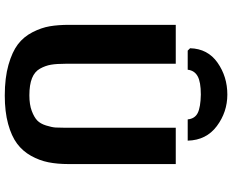

<svg xmlns="http://www.w3.org/2000/svg" viewBox="-104 -847 972 804"><g transform="rotate(90 382.0 -445.0)"><path d="M182 -755Q184 -829 242.5 -870Q301 -911 376 -911Q449 -911 508 -867Q567 -823 569 -745H480Q477 -775 453 -787Q429 -799 376 -800Q323 -800 299 -786.5Q275 -773 272 -745H192ZM84 -249V-695H247V-233Q247 -196 251 -172.5Q255 -149 267.5 -126.5Q280 -104 307.5 -93Q335 -82 379 -82Q418 -82 444.5 -92Q471 -102 484.5 -115Q498 -128 505.5 -152Q513 -176 514 -192Q515 -208 515 -235V-695H667V-245Q667 -199 659.5 -161.5Q652 -124 632.5 -89Q613 -54 581.5 -30.5Q550 -7 499 7Q448 21 380 21Q306 21 251.5 5.5Q197 -10 165.5 -34Q134 -58 115 -95Q96 -132 90 -167.5Q84 -203 84 -249Z"/></g></svg>

Font: Coval
Style: Black
Weight: 1000
Foundry: Context Ltd
Version: Version 001.000